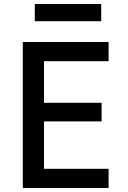

<svg xmlns="http://www.w3.org/2000/svg" viewBox="-20 -940 640 960"><path d="M94 0V-730H523V-634H200V-426H488V-333H200V-96H523V0ZM154 -834V-920H486V-834Z"/></svg>

Font: Tiny SemiBold
Style: Regular
Weight: 600
Designer: Philipp Nurullin, Konstantin Bulenkov
Foundry: JetBrains
Version: Version 2.251; ttfautohint (v1.8.4.7-5d5b)